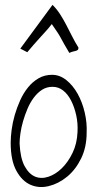

<svg xmlns="http://www.w3.org/2000/svg" viewBox="-20 -758 402 780"><path d="M23.4 -178.7Q23.4 -201.2 27.3 -231Q31.2 -260.7 40 -291Q48.8 -321.3 62 -350.6Q75.2 -379.9 93.8 -402.8Q112.3 -425.8 136.7 -439.9Q161.1 -454.1 191.4 -454.1Q222.7 -454.1 249.5 -432.6Q276.4 -411.1 295.4 -377Q314.5 -342.8 324.2 -300.8Q334 -258.8 332 -218.8Q332 -160.2 309.6 -114.3Q287.1 -68.4 252.4 -40Q217.8 -11.7 178.2 -2Q138.7 7.8 104 -7.3Q69.3 -22.5 46.4 -64.5Q23.4 -106.4 23.4 -178.7ZM59.6 -174.8Q62.5 -115.2 80.1 -83Q97.7 -50.8 122.6 -40.5Q147.5 -30.3 176.8 -40Q206.1 -49.8 231.4 -74.7Q256.8 -99.6 274.9 -137.2Q293 -174.8 294.9 -221.7Q296.9 -256.8 289.6 -290Q282.2 -323.2 269 -349.1Q255.9 -375 236.8 -390.1Q217.8 -405.3 193.4 -405.3Q169.9 -405.3 151.4 -393.6Q132.8 -381.8 117.7 -361.8Q102.5 -341.8 91.8 -316.4Q81.1 -291 73.7 -265.6Q66.4 -240.2 63 -216.3Q59.6 -192.4 59.6 -174.8ZM190.4 -660.2Q177.7 -643.6 165 -629.9Q152.3 -616.2 140.6 -603Q128.9 -589.8 116.7 -576.2Q104.5 -562.5 90.8 -545.9L62.5 -560.5L193.4 -738.3Q210.9 -720.7 224.1 -700.2Q237.3 -679.7 249 -657.2Q260.7 -634.8 272.5 -611.3Q284.2 -587.9 298.8 -564.5Q298.8 -557.6 295.9 -555.2Q293 -552.7 287.6 -551.3Q282.2 -549.8 275.9 -548.3Q269.5 -546.9 261.7 -543Q249 -564.5 241.7 -577.1Q234.4 -589.8 228.5 -601.1Q222.7 -612.3 214.4 -625Q206.1 -637.7 190.4 -660.2Z"/></svg>

Font: Annie Use Your Telescope
Style: Regular
Weight: 400
Designer: Kimberly Geswein
Foundry: Kimberly Geswein
Version: Version 1.002 2001